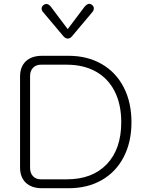

<svg xmlns="http://www.w3.org/2000/svg" viewBox="-20 -995 776 1015"><path d="M86 -110V-590Q86 -642 116.5 -671Q147 -700 202 -700H343Q442 -700 517.5 -656.5Q593 -613 634 -533.5Q675 -454 675 -349Q675 -244 634 -165Q593 -86 518 -43Q443 0 343 0H202Q147 0 116.5 -29Q86 -58 86 -110ZM333 -47Q468 -47 544.5 -127Q621 -207 621 -349Q621 -443 586.5 -511.5Q552 -580 487 -616.5Q422 -653 333 -653H196Q170 -653 154.5 -636.5Q139 -620 139 -593V-107Q139 -80 154.5 -63.5Q170 -47 196 -47ZM313 -806 207 -932Q200 -940 200 -950Q200 -961 211 -969Q217 -974 225 -974Q238 -974 250 -958L338 -841L426 -958Q440 -975 452 -975Q458 -975 465 -970Q476 -962 476 -951Q476 -940 469 -932L363 -806Q352 -791 338 -791Q325 -791 313 -806Z"/></svg>

Font: Kodchasan ExtraLight
Style: Regular
Weight: 275
Version: Version 1.000; ttfautohint (v1.6)